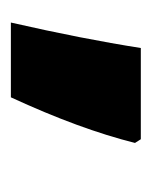

<svg xmlns="http://www.w3.org/2000/svg" viewBox="18 -418 285 362"><g transform="rotate(90 161.0 -237.5)"><path d="M243 -360 250 -349Q237 -297 215.5 -238.5Q194 -180 164 -115H23Q54 -251 71 -360Z"/></g></svg>

Font: Noto Sans Khmer UI SemiCondensed Black
Style: Regular
Weight: 900
Width: 4
Designer: Danh Hong and the Monotype Design Team
Foundry: Monotype Imaging Inc.
Version: Version 2.002; ttfautohint (v1.8.4.7-5d5b)